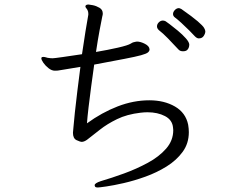

<svg xmlns="http://www.w3.org/2000/svg" viewBox="-20 -788 1040 850"><path d="M642 -569Q642 -562 635 -556Q628 -550 604.5 -543.5Q581 -537 531.5 -527.5Q482 -518 397 -502Q390 -453 383.5 -404Q377 -355 372 -312.5Q367 -270 365 -242Q431 -290 501 -317Q571 -344 641 -344Q707 -344 754.5 -316.5Q802 -289 813 -236Q816 -218 816 -203Q816 -153 788.5 -115.5Q761 -78 717.5 -51Q674 -24 624 -6Q574 12 528 22.5Q482 33 450.5 37.5Q419 42 413 42Q401 42 400 36Q400 35 399.5 34Q399 33 399 32Q399 23 426 14Q474 0 529 -20Q584 -40 634 -67Q684 -94 715.5 -130Q747 -166 747 -212Q747 -215 746.5 -217.5Q746 -220 746 -223Q743 -257 710.5 -274Q678 -291 633 -291Q626 -291 618 -290.5Q610 -290 602 -289Q542 -282 498 -260.5Q454 -239 422.5 -214Q391 -189 365 -169Q352 -160 342 -160Q335 -160 319 -167.5Q303 -175 303 -200Q303 -206 304 -212Q305 -218 305 -223Q307 -248 311.5 -290.5Q316 -333 322.5 -385.5Q329 -438 336 -492Q285 -484 263.5 -480Q242 -476 235.5 -475.5Q229 -475 223 -475Q209 -475 195 -486Q181 -497 172 -510Q163 -523 163 -530Q163 -532 164.5 -534Q166 -536 172 -536Q177 -536 182 -534.5Q187 -533 191 -532Q198 -531 203 -530.5Q208 -530 213 -530Q219 -530 258 -535.5Q297 -541 343 -548Q351 -603 358.5 -649.5Q366 -696 371 -723V-727Q371 -736 368 -742Q366 -747 362 -751.5Q358 -756 358 -760Q358 -761 358.5 -761.5Q359 -762 359 -763Q362 -768 372 -768Q376 -768 391 -765Q406 -762 420.5 -753.5Q435 -745 435 -728Q435 -725 434.5 -722Q434 -719 433 -716Q429 -697 421 -654.5Q413 -612 405 -558Q458 -567 502 -577Q546 -587 559 -595Q565 -599 569.5 -600.5Q574 -602 580 -603Q582 -603 583.5 -603.5Q585 -604 586 -604Q602 -604 621.5 -594Q641 -584 642 -570ZM860 -618Q852 -618 843 -627Q835 -636 818 -653Q801 -670 783 -686.5Q765 -703 754 -711Q746 -717 746 -726Q746 -735 754 -743.5Q762 -752 772 -752Q775 -752 783 -748Q833 -713 855.5 -693.5Q878 -674 883.5 -664.5Q889 -655 889 -649Q889 -640 882 -629Q875 -618 860 -618ZM790 -561Q777 -561 770 -569Q745 -596 723 -618.5Q701 -641 684 -654Q675 -662 675 -671Q675 -681 683 -689Q691 -697 701 -697Q707 -697 713 -694Q715 -693 731 -681Q747 -669 767.5 -652Q788 -635 803 -618Q818 -601 818 -590Q818 -589 817 -582Q816 -575 810 -568Q804 -561 790 -561Z"/></svg>

Font: QiushuiShotai
Style: Regular
Weight: 600
Designer: Fontworks Inc.
Foundry: Fontworks Inc.
Version: Version 1.250